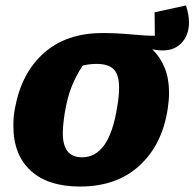

<svg xmlns="http://www.w3.org/2000/svg" viewBox="-20 -671 712 703"><path d="M273 12Q156 12 92.5 -46Q29 -104 29 -210Q29 -232 30.5 -246Q32 -260 35 -276Q59 -405 141.5 -477.5Q224 -550 355 -550Q408 -550 460.5 -545Q513 -540 547 -540L546 -626L661 -651Q672 -617 672 -589Q672 -541 642.5 -511.5Q613 -482 561 -487L538 -490Q567 -462 583 -422.5Q599 -383 599 -331Q599 -316 597.5 -301Q596 -286 594 -272Q574 -141 490.5 -64.5Q407 12 273 12ZM280 -95Q330 -95 362 -140Q394 -185 409 -279Q413 -302 414.5 -318.5Q416 -335 416 -351Q416 -397 396.5 -417Q377 -437 334 -437Q308 -437 283 -431Q258 -394 242 -353Q226 -312 217 -257Q210 -211 210 -183Q210 -95 280 -95Z"/></svg>

Font: Piazzolla SC ExtraBold
Style: Italic
Weight: 800
Italic angle: -11.3°
Designer: Juan Pablo del Peral
Foundry: Huerta Tipografica
Version: Version 1.330